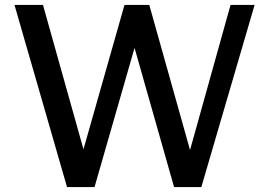

<svg xmlns="http://www.w3.org/2000/svg" viewBox="-20 -762 1094 782"><path d="M1017 -742H919L754 -151L588 -742H487L320 -154L155 -742H39L253 0H365L528 -567L689 0H800Z"/></svg>

Font: Bisquit Text
Style: Regular
Weight: 400
Version: Version 1.004;Glyphs 3.2.3 (3260)